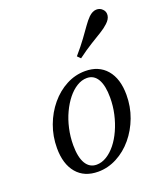

<svg xmlns="http://www.w3.org/2000/svg" viewBox="-127 -750 727 847"><g transform="rotate(-20 236.5 -326.5)"><path d="M188.7 11.3Q124.2 11.3 88.3 -31Q52.4 -73.4 52.4 -148.4Q52.4 -204 71 -254Q89.5 -304 121.8 -342.7Q154 -381.5 196 -403.6Q237.9 -425.8 284.7 -425.8Q348.4 -425.8 384.7 -383.5Q421 -341.1 421 -265.3Q421 -209.7 402.4 -160.1Q383.9 -110.5 351.6 -71.8Q319.4 -33.1 277 -10.9Q234.7 11.3 188.7 11.3ZM192.7 -20.2Q216.9 -20.2 239.9 -34.3Q262.9 -48.4 282.7 -73Q302.4 -97.6 317.3 -130.6Q332.3 -163.7 340.7 -201.2Q349.2 -238.7 349.2 -278.2Q349.2 -334.7 331.9 -364.5Q314.5 -394.4 281.5 -394.4Q257.3 -394.4 234.3 -380.2Q211.3 -366.1 191.5 -341.5Q171.8 -316.9 156.5 -284.3Q141.1 -251.6 132.7 -213.7Q124.2 -175.8 124.2 -136.3Q124.2 -79.8 141.9 -50Q159.7 -20.2 192.7 -20.2ZM287.9 -484.7 273.4 -499.2Q304.8 -535.5 325 -563.3Q345.2 -591.1 359.7 -611.7Q374.2 -632.3 387.9 -646Q405.6 -662.9 423.4 -663.7Q441.1 -664.5 453.2 -651.6Q464.5 -640.3 462.5 -623Q460.5 -605.6 441.9 -588.7Q427.4 -575 405.6 -561.7Q383.9 -548.4 354.8 -530.6Q325.8 -512.9 287.9 -484.7Z"/></g></svg>

Font: Playfair 12pt Light
Style: Italic
Weight: 300
Italic angle: -15.6°
Designer: Claus Eggers Sørensen
Foundry: Claus Eggers Sørensen
Version: Version 2.000;gftools[0.9.28]